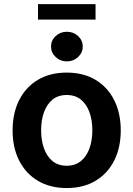

<svg xmlns="http://www.w3.org/2000/svg" viewBox="-20 -907 651 937"><path d="M305.7 10.7Q224.6 10.7 165.3 -24.4Q106 -59.6 73.7 -123Q41.5 -186.5 41.5 -270.5Q41.5 -355 73.7 -418.7Q106 -482.4 165.3 -517.6Q224.6 -552.7 305.7 -552.7Q386.7 -552.7 445.8 -517.6Q504.9 -482.4 537.1 -418.7Q569.3 -355 569.3 -270.5Q569.3 -186.5 537.1 -123Q504.9 -59.6 445.8 -24.4Q386.7 10.7 305.7 10.7ZM305.7 -98.1Q347.2 -98.1 375 -121.1Q402.8 -144 416.7 -183.1Q430.7 -222.2 430.7 -271Q430.7 -319.8 416.7 -358.9Q402.8 -397.9 375 -420.7Q347.2 -443.4 305.7 -443.4Q263.7 -443.4 236.1 -420.7Q208.5 -397.9 194.6 -359.1Q180.7 -320.3 180.7 -271Q180.7 -222.2 194.6 -183.1Q208.5 -144 236.1 -121.1Q263.7 -98.1 305.7 -98.1ZM306.2 -607.4Q274.4 -607.4 251.7 -628.7Q229 -649.9 229 -679.7Q229 -710 251.7 -731Q274.4 -752 306.2 -752Q338.4 -752 361.1 -731Q383.8 -710 383.8 -679.7Q383.8 -649.9 361.1 -628.7Q338.4 -607.4 306.2 -607.4ZM446.3 -886.7V-811.5H165.5V-886.7Z"/></svg>

Font: Inter
Style: 650
Weight: 650
Designer: Rasmus Andersson
Foundry: rsms
Version: Version 4.001;git-66647c0bb